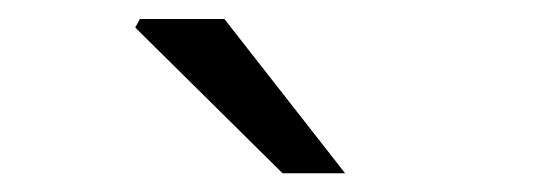

<svg xmlns="http://www.w3.org/2000/svg" viewBox="-20 -755 582 205"><path d="M281.7 -570 124.4 -725.6 129.3 -734.7H219.6L348.5 -570Z"/></svg>

Font: SourceSans3VF
Style: Regular
Weight: 200
Designer: Paul D. Hunt
Foundry: Adobe
Version: Version 3.052;hotconv 1.1.0;makeotfexe 2.6.0